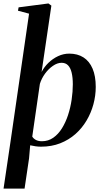

<svg xmlns="http://www.w3.org/2000/svg" viewBox="-38 -837 594 1110"><path d="M-17.5 253.5 22 -13 130 -758 66 -775 69.5 -794.5 242 -817 259 -804.5 202.5 -421Q217.5 -450 242.2 -474Q267 -498 298 -512.5Q329 -527 362.5 -527Q410.5 -527 444.8 -505Q479 -483 497.2 -440.2Q515.5 -397.5 515.5 -334.5Q515.5 -284 502 -234Q488.5 -184 462.2 -139.8Q436 -95.5 397.8 -61.8Q359.5 -28 309.8 -8.5Q260 11 199 11Q183.5 11 167.8 8.8Q152 6.5 136.5 3L130 78.5L104 253.5ZM204.5 -20.5Q241 -20.5 270 -40.8Q299 -61 320.2 -95.2Q341.5 -129.5 355.5 -172.2Q369.5 -215 376.2 -261Q383 -307 383 -349.5Q383 -389 376.2 -417Q369.5 -445 355.2 -459.5Q341 -474 318 -474Q293.5 -474 267.8 -456.2Q242 -438.5 222 -410.8Q202 -383 192.5 -352L148.5 -47.5Q155.5 -35.5 169.5 -28Q183.5 -20.5 204.5 -20.5Z"/></svg>

Font: Merriweather 120pt SemiBold
Style: Italic
Weight: 600
Italic angle: -7.8°
Version: Version 2.101